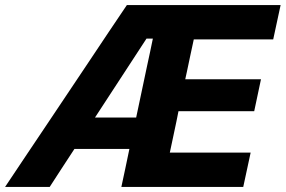

<svg xmlns="http://www.w3.org/2000/svg" viewBox="-60 -733 1120 753"><path d="M-40 0Q-2 -57 40.5 -120.5Q83 -184 121 -240.5L288 -490Q327 -548.5 364.2 -604.2Q401.5 -660 437.5 -713H1040.5L1011.5 -578.5H700Q693.5 -549 686.8 -517.2Q680 -485.5 672.5 -449.5L666.5 -422H963.5L937 -297H640L632 -257Q625 -223.5 618.5 -193.2Q612 -163 606 -134.5H923L894 0H416Q424 -38 431.8 -73.8Q439.5 -109.5 447.5 -149H232Q207.5 -111.5 182.8 -73.8Q158 -36 135 0ZM514.5 -581.5 312.5 -272H474L516.5 -473Q523 -503.5 528.8 -530.2Q534.5 -557 539.5 -581.5Z"/></svg>

Font: Commissioner
Style: Bold Italic
Weight: 700
Italic angle: -12°
Designer: Kostas Bartsokas
Foundry: Kostas Bartsokas
Version: Version 1.000; ttfautohint (v1.8.3)